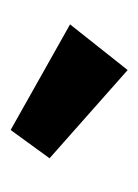

<svg xmlns="http://www.w3.org/2000/svg" viewBox="32 -756 266 370"><g transform="rotate(90 165.0 -571.0)"><path d="M230.5 -458.5 27 -573 115 -684 285 -533.5Z"/></g></svg>

Font: League Spartan Black
Style: Regular
Weight: 900
Foundry: The League of Moveable Type
Version: Version 2.002